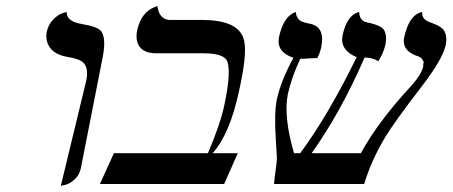

<svg xmlns="http://www.w3.org/2000/svg" viewBox="-20 -598 1471 624"><path d="M177.7 5.9 260.3 -335.9Q271 -387.7 239.3 -402.3Q225.1 -408.7 198.7 -413.1Q144.5 -422.4 132.8 -462.9Q128.9 -478 131.8 -494.1Q137.2 -519 153.6 -535.2Q169.9 -551.3 183.1 -555.2L196.8 -559.1Q195.8 -532.7 232.4 -522.9Q238.8 -521.5 250.5 -519Q297.9 -511.2 309.6 -495.6Q326.2 -471.2 312.5 -405.8L242.7 -50.8Q237.8 -28.3 221.7 -14.2Q205.6 0 191.4 2.9Z M635.7 -533.2Q749 -533.2 770.5 -476.1Q785.2 -437 762.2 -327.6Q760.3 -317.4 756.8 -301.8Q726.6 -161.6 670.9 -100.1H752.9L708.5 0H304.7L350.1 -100.1H655.8Q695.8 -193.8 709 -255.9Q734.4 -376 715.3 -404.8Q698.7 -424.8 642.1 -424.8H487.8Q433.6 -424.8 424.8 -466.8Q422.4 -481 425.3 -497.1Q438.5 -560.1 485.8 -576.2Q491.7 -577.6 491.7 -578.1Q497.1 -536.6 528.8 -533.2Z M1428.7 -452.1Q1418.5 -404.8 1348.6 -314.5Q1261.7 -201.7 1231.4 -151.4Q1186 -75.2 1163.6 0H870.6Q870.6 -6.8 878.4 -64.5Q879.9 -77.6 879.9 -85.9Q878.9 -106.4 876.5 -142.1Q870.6 -231.4 879.9 -275.9Q893.1 -335.4 933.6 -410.2Q877.4 -429.2 886.7 -477.1Q900.9 -543.5 938.5 -558.1Q938.5 -558.1 941.4 -559.1Q943.4 -535.6 961.4 -527.8Q972.2 -523.4 991.2 -520Q1037.1 -508.3 1023.9 -443.8Q1019.5 -424.3 1011.2 -409.2Q996.1 -409.2 977.1 -407.7Q962.9 -406.7 956.1 -407.2Q927.2 -346.2 915.5 -292Q900.9 -219.7 935.5 -100.1H955.6Q1044.4 -219.2 1139.2 -412.1Q1084 -435.5 1093.3 -482.9Q1106.9 -546.4 1143.6 -558.1Q1147 -559.1 1147.5 -559.1Q1147.5 -531.2 1171.9 -525.4Q1173.3 -524.9 1176.8 -524.4Q1181.6 -523.4 1183.6 -522.9Q1218.3 -514.2 1227.1 -502Q1238.8 -483.9 1232.4 -452.1Q1226.6 -426.3 1209.5 -398.9Q1191.9 -410.6 1165 -411.1Q1086.9 -231.9 992.7 -100.1H1152.8Q1209 -203.1 1316.4 -318.8Q1349.6 -356 1355.5 -381.8Q1355 -388.7 1356.4 -392.8Q1357.9 -397 1354.7 -401.1Q1351.6 -405.3 1350.8 -407.2Q1350.1 -409.2 1345.7 -411.6Q1341.3 -414.1 1340.1 -414.6Q1338.9 -415 1334.7 -416.5Q1330.6 -418 1330.1 -418Q1285.6 -436 1293.5 -476.1Q1308.6 -546.9 1348.1 -558.1Q1352.5 -559.1 1352.1 -559.1Q1350.6 -535.6 1374.5 -526.9Q1375.5 -526.4 1377.9 -525.4Q1382.8 -523.4 1384.8 -522.9Q1415.5 -511.7 1423.8 -497.6Q1434.1 -479 1428.7 -452.1Z"/></svg>

Font: Linux Biolinum Slanted O
Style: Slanted
Weight: 400
Designer: Philipp H. Poll
Foundry: Philipp H. Poll
Version: Version 1.0.4